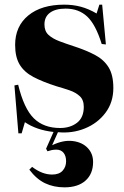

<svg xmlns="http://www.w3.org/2000/svg" viewBox="-20 -555 534 825"><path d="M257 250Q211 250 174 232.5Q137 215 106 174L118 162Q161 195 204 195Q234 195 249 178.5Q264 162 264 138Q264 115 253 101.5Q242 88 222 88Q211 88 202 90Q193 92 184 95L178 84L210 12Q137 4 87 -30L73 18H59L42 -188L58 -191Q83 -88 125.5 -46.5Q168 -5 238 -5Q282 -5 311 -27.5Q340 -50 340 -96Q340 -126 322.5 -142Q305 -158 278.5 -167Q252 -176 224 -184Q164 -203 124 -224Q84 -245 64.5 -277.5Q45 -310 45 -362Q45 -442 101.5 -488.5Q158 -535 256 -535Q294 -535 327.5 -526Q361 -517 395 -497L407 -535H419L435 -364L417 -366Q391 -450 354.5 -484Q318 -518 262 -518Q219 -518 195 -500.5Q171 -483 171 -450Q171 -421 188.5 -405Q206 -389 235 -378Q264 -367 298 -356Q350 -339 388 -319Q426 -299 446.5 -266Q467 -233 467 -177Q467 -115 433 -70Q399 -25 344.5 -3Q290 19 229 13L204 69Q252 46 292.5 51Q333 56 356.5 80.5Q380 105 380 141Q380 192 347.5 221Q315 250 257 250Z"/></svg>

Font: Literata 72pt ExtraBold
Style: Regular
Weight: 800
Designer: Latin by Veronika Burian and Jose Scaglione. Greek by Irene Vlachou. Cyrillic by Vera Evstafieva.
Foundry: TypeTogether
Version: Version 3.002